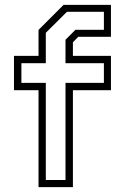

<svg xmlns="http://www.w3.org/2000/svg" viewBox="-20 -770 532 790"><path d="M138.5 0V-399H37.5V-540H138.5V-647L241.5 -750H436.5V-618.5H302L280 -596V-540H436.5V-399H280V0ZM168.5 -29.5H249.5V-429H407.5V-510H249.5V-606.5L290.5 -647.5H407.5V-721.5H255.5L168.5 -635V-510H68V-429H168.5Z"/></svg>

Font: Tourney Light
Style: Regular
Weight: 300
Version: Version 1.015